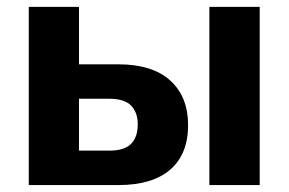

<svg xmlns="http://www.w3.org/2000/svg" viewBox="-20 -535 834 555"><path d="M208.3 -515.1V-349.1H321.5Q420.7 -349.1 472.2 -302.2Q523.7 -255.4 523.7 -173.3Q523.7 -89.6 472.2 -44.8Q420.7 0 321.5 0H63.2V-515.1ZM295.7 -249.5H208.3V-99.6H295.7Q339.8 -99.6 359 -119.3Q378.2 -138.9 378.2 -175.5Q378.2 -209.7 359.1 -229.6Q340.1 -249.5 295.7 -249.5ZM585.2 0V-515.1H730.7V0Z"/></svg>

Font: RobotoFlex
Style: Regular
Weight: 400
Designer: Berlow after Robertson
Foundry: Google
Version: Version 2.136